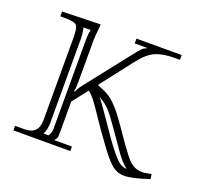

<svg xmlns="http://www.w3.org/2000/svg" viewBox="-91 -561 715 681"><g transform="rotate(20 266.5 -221.0)"><path d="M440.9 -8.8Q435.1 -13.2 429.2 -19Q423.3 -24.9 419.2 -29.3Q415 -33.7 408.9 -41.5Q402.8 -49.3 400.4 -52.7Q397.9 -56.2 392.1 -64.7Q386.2 -73.2 384.8 -75.2L347.2 -128.9Q322.3 -165.5 305.4 -184.1Q288.6 -202.6 264.2 -215.8Q280.3 -195.8 329.1 -124L356.9 -84Q389.6 -39.1 406.5 -23.9Q423.3 -8.8 440.9 -8.8ZM148.9 -384.8Q148.9 -412.1 152.8 -428.2H126Q130.9 -406.2 130.9 -384.8V-69.8Q130.9 -43.5 121.1 -25.9H140.1Q140.6 -26.4 142.6 -30.3Q144.5 -34.2 145.8 -36.4Q147 -38.6 147.9 -43.5Q148.9 -48.3 148.9 -54.2V-174.8V-238.8ZM105 -384.8Q105 -419.9 95.9 -428.5Q86.9 -437 51.8 -437H35.2V-455.1L179.2 -459V-451.2Q174.8 -408.2 174.8 -398.9V-238.8Q174.8 -213.9 171.9 -205.1L174.8 -203.1Q179.2 -215.8 191.9 -231.9L323.2 -398.9Q335 -414.1 342.5 -421.9Q350.1 -429.7 352.5 -430.9Q355 -432.1 361.8 -435.1V-437H315.9V-455.1H486.8V-437H463.9Q424.3 -437 396.2 -425.5Q368.2 -414.1 339.8 -377.9L245.1 -255.9V-252.9Q267.6 -245.1 284.2 -235.6Q300.8 -226.1 316.4 -209.7Q332 -193.4 340.8 -181.9Q349.6 -170.4 368.2 -144L405.8 -89.8Q434.1 -50.3 445.8 -38.6Q468.3 -17.1 493.2 -17.1H502.9L530.8 -22L533.2 -3.9Q471.2 17.1 440.9 17.1Q413.1 17.1 391.6 -1.7Q370.1 -20.5 335.9 -68.8L307.1 -108.9Q298.3 -121.1 278.3 -151.1Q258.3 -181.2 245.4 -198Q232.4 -214.8 220.2 -224.1L174.8 -166V-44.9Q174.8 -33.2 173.1 -28.8Q171.4 -24.4 166 -19V-17.1H231.9V0H17.1V-17.1H51.8Q105 -17.1 105 -69.8Z"/></g></svg>

Font: FoglihtenNo01
Style: Regular
Weight: 500
Version: Version 0.61